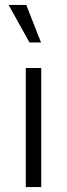

<svg xmlns="http://www.w3.org/2000/svg" viewBox="-20 -762 272 782"><path d="M15 -742H87L147 -589H100ZM85 0V-485H148V0Z"/></svg>

Font: Palanquin Light
Style: Regular
Weight: 300
Designer: Pria Ravichandran
Version: Version 1.0.4